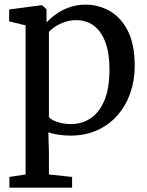

<svg xmlns="http://www.w3.org/2000/svg" viewBox="-20 -588 649 848"><path d="M21.5 241V193.5L93 182.5V-476L20.5 -493.5V-546L162.5 -565H165.5L185.5 -547.5V-488.5Q201.5 -506.5 226.5 -524.8Q251.5 -543 284.8 -555.2Q318 -567.5 358 -567.5Q415 -567.5 464.5 -539.5Q514 -511.5 544.5 -451.8Q575 -392 575 -296Q575 -233 555.5 -177.2Q536 -121.5 499 -79Q462 -36.5 409.2 -12.8Q356.5 11 290.5 11Q266 11 238.5 7Q211 3 193.5 -3.5L196 80.5V182.5L298.5 193.5V241ZM293.5 -40Q341.5 -40 379.8 -65.2Q418 -90.5 440.8 -143.8Q463.5 -197 463.5 -281.5Q463.5 -339 452.2 -380.2Q441 -421.5 420.8 -448Q400.5 -474.5 374.2 -486.8Q348 -499 318 -499Q290 -499 266 -490.8Q242 -482.5 224 -470.5Q206 -458.5 196 -447V-71Q203.5 -60 230.8 -50Q258 -40 293.5 -40Z"/></svg>

Font: Merriweather 24pt
Style: Regular
Weight: 400
Designer: Eben Sorkin
Foundry: Eben Sorkin
Version: Version 2.100